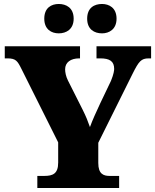

<svg xmlns="http://www.w3.org/2000/svg" viewBox="-20 -947 783 967"><path d="M494 -779C529 -779 567 -799 567 -853C567 -908 529 -927 494 -927C455 -927 419 -908 419 -853C419 -799 455 -779 494 -779ZM276 -779C313 -779 351 -799 351 -853C351 -908 313 -927 276 -927C239 -927 203 -908 203 -853C203 -799 239 -779 276 -779ZM168 0H580V-61H532C501 -61 475 -71 475 -126V-228L648 -576C679 -638 691 -653 729 -653H741V-714H466V-653H485C533 -653 555 -638 555 -600C555 -593 553 -574 539 -540L485 -427C465 -384 446 -343 433 -307C422 -338 414 -359 396 -395L322 -542C312 -562 308 -583 308 -598C308 -633 336 -653 379 -653H383V-714H4V-653H17C60 -653 68 -640 88 -600L273 -230V-128C273 -72 246 -61 203 -61H168Z"/></svg>

Font: Noto Serif Georgian Black
Style: Regular
Weight: 900
Designer: Monotype Design Team, Akaki Razmadze
Foundry: Google LLC
Version: Version 2.003